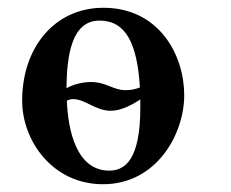

<svg xmlns="http://www.w3.org/2000/svg" viewBox="-20 -462 594 494"><path d="M37 -203C37 -100 115 12 245 12C383 12 454 -117 454 -217C454 -321 389 -442 246 -442C120 -442 37 -339 37 -203ZM340 -237C329 -233 318 -230 304 -230C270 -230 254 -251 214 -251C191 -251 167 -244 151 -235C152 -319 164 -409 236 -409C304 -409 333 -350 340 -237ZM152 -203C156 -205 162 -207 168 -207C199 -207 226 -177 265 -177C292 -177 321 -193 341 -206C341 -199 341 -192 341 -185C341 -53 303 -23 261 -23C177 -23 155 -126 152 -203Z"/></svg>

Font: Libertinus Serif Semibold
Style: Regular
Weight: 600
Designer: Philipp H. Poll, Khaled Hosny
Foundry: Caleb Maclennan
Version: Version 7.050;RELEASE